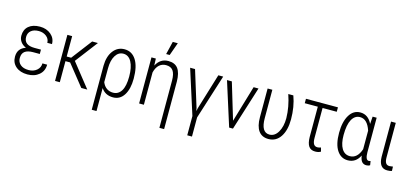

<svg xmlns="http://www.w3.org/2000/svg" viewBox="-73 -1339 4596 2126"><g transform="rotate(15 2225.5 -276.0)"><path d="M52.7 -145Q52.7 -241.2 144.5 -271Q104.5 -288.1 82.5 -318.8Q60.5 -349.6 60.5 -387.7Q60.5 -458 106.9 -497.8Q153.3 -537.6 235.4 -537.6Q311.5 -537.6 362.1 -494.6Q412.6 -451.7 412.6 -385.3H358.9Q358.9 -430.2 322.8 -458.7Q286.6 -487.3 235.4 -487.3Q179.7 -487.3 147.5 -460.7Q115.2 -434.1 115.2 -388.2Q115.2 -294.4 236.8 -294.4H310.5V-244.6H233.4Q171.9 -244.6 139.9 -220.7Q107.9 -196.8 107.9 -144Q107.9 -98.1 141.6 -69.3Q175.3 -40.5 235.4 -40.5Q291.5 -40.5 328.6 -71.8Q365.7 -103 365.7 -151.4H419.9Q419.9 -78.6 368.2 -34.4Q316.4 9.8 235.4 9.8Q152.3 9.8 102.5 -32.7Q52.7 -75.2 52.7 -145Z M659.2 -241.2H605.5V0H550.8V-528.3H605.5V-294.4H656.7L835 -528.3H900.9L705.1 -271.5L920.4 0H851.6Z M1080.6 -127.9Q1098.1 -85 1129.9 -62.7Q1161.6 -40.5 1203.6 -40.5Q1264.2 -40.5 1297.9 -95Q1331.5 -149.4 1331.5 -259.3Q1331.5 -365.7 1298.3 -426.5Q1265.1 -487.3 1205.1 -487.3Q1148.9 -487.3 1115.2 -433.1Q1081.5 -378.9 1081.1 -287.6ZM1205.1 -538.1Q1290 -538.1 1337.9 -463.6Q1385.7 -389.2 1385.7 -249Q1385.7 -130.9 1341.1 -60.5Q1296.4 9.8 1216.8 9.8Q1127 9.8 1080.6 -60.1V203.1H1025.9V-301.8Q1027.3 -409.7 1076.7 -473.9Q1126 -538.1 1205.1 -538.1Z M1564.9 -528.3 1567.9 -448.7Q1614.7 -538.1 1707.5 -538.1Q1782.7 -538.1 1818.4 -490Q1854 -441.9 1855.5 -342.8V202.6H1801.3V-338.4Q1800.8 -415 1775.4 -451.2Q1750 -487.3 1694.3 -487.3Q1648.4 -487.3 1616.2 -458Q1584 -428.7 1569.3 -370.6V0H1514.6V-528.3ZM1698.2 -754.9H1755.9L1702.6 -606H1662.1Z M2281.2 -528.3H2336.9L2174.8 -16.6V202.6H2120.6V-18.1L1958 -528.3H2014.2L2141.6 -116.7L2148.4 -82.5L2155.8 -117.2Z M2443.4 -501 2568.8 -84.5 2692.4 -501V-502H2693.8H2746.6H2748.5L2748 -500L2590.8 -1L2590.3 0H2589.4H2547.4H2546.4V-1L2388.2 -500L2387.2 -502H2389.2H2442.4H2443.4Z M2900.4 -528.3V-203.6Q2900.4 -40.5 2996.6 -40.5Q3057.1 -40.5 3094.2 -104.2Q3131.3 -168 3131.3 -264.2Q3129.4 -394 3083 -528.3H3141.1Q3185.1 -408.7 3185.1 -265.1Q3185.1 -139.6 3135.3 -64.9Q3085.4 9.8 2998.5 9.8Q2923.3 9.8 2884.8 -43.2Q2846.2 -96.2 2846.2 -199.2V-528.3Z M3652.3 -477.5H3489.7V-133.8Q3489.7 -87.9 3503.2 -64.9Q3516.6 -42 3546.4 -42Q3564.5 -42 3585.9 -50.3L3598.1 -5.9Q3573.2 9.8 3534.7 9.8Q3482.9 9.8 3459.5 -25.1Q3436 -60.1 3435.1 -130.4V-477.5H3285.6V-528.3H3652.3Z M3792 -249Q3792 -149.4 3825 -94.7Q3857.9 -40 3918.5 -40Q4003.9 -40 4042 -152.3V-365.2Q4002 -487.3 3918.9 -487.3Q3858.4 -487.3 3825.2 -426.8Q3792 -366.2 3792 -249ZM4096.2 -528.3V-130.9Q4096.7 -43.5 4135.7 -43.5Q4143.6 -43.5 4155.3 -47.4L4162.6 -1.5Q4145.5 10.3 4120.6 10.3Q4089.4 10.3 4070.3 -10.7Q4051.3 -31.7 4044.9 -81.1Q3999.5 10.3 3907.7 10.3Q3829.1 10.3 3783.2 -59.6Q3737.3 -129.4 3737.3 -259.3Q3737.3 -386.7 3783 -462.4Q3828.6 -538.1 3908.2 -538.1Q3998 -538.1 4043.9 -443.4L4049.8 -528.3Z M4315.4 -528.3V-132.8Q4315.4 -89.8 4328.4 -68.6Q4341.3 -47.4 4371.6 -47.4Q4384.8 -47.4 4410.6 -52.2L4412.1 -2.4Q4390.1 4.9 4358.4 4.9Q4264.2 4.9 4261.2 -123.5V-528.3Z"/></g></svg>

Font: MAUL Condensed Light
Style: Light
Weight: 300
Designer: MAUL
Version: Version 2.137; 2017; ttfautohint (v1.8.3)